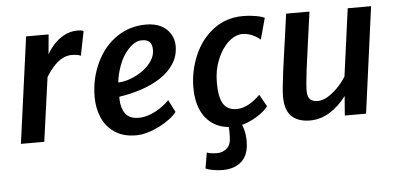

<svg xmlns="http://www.w3.org/2000/svg" viewBox="-52 -670 2069 1003"><g transform="rotate(-5 982.0 -168.0)"><path d="M39 0 115 -557H233L223.5 -452.5Q236.5 -478 259.8 -503.8Q283 -529.5 315 -546.8Q347 -564 385 -564Q410 -564 416.5 -558L391 -430.5Q385.5 -435 372.8 -437.2Q360 -439.5 344 -439.5Q315.5 -439.5 290.5 -424.8Q265.5 -410 244.8 -386.2Q224 -362.5 208 -335.5L161.5 0Z M643 8Q575 8 530.5 -22.5Q485.5 -53.5 464.5 -103.2Q443.5 -153 444 -212.5Q444.5 -309 484.5 -391.5Q523 -472 590.8 -518Q658.5 -564 743.5 -564Q791.5 -564 823.8 -546.8Q856 -529.5 872.5 -501.2Q889 -473 889 -440Q889 -387 862.2 -346Q835.5 -305 790.2 -275.5Q745 -246 688.5 -227.5Q632 -209 572.5 -200.5Q572.5 -197 572.5 -193Q572.5 -189 572.5 -185Q574 -139.5 595.2 -110.8Q616.5 -82 664.5 -82Q691 -82 719.2 -91.8Q747.5 -101.5 775 -119.2Q802.5 -137 825.5 -160.5L858 -96Q845 -78.5 820.8 -60Q796.5 -41.5 765.8 -26Q735 -10.5 703 -1.2Q671 8 643 8ZM573.5 -275Q605.5 -276 639.5 -288.8Q673.5 -301.5 703 -322.8Q732.5 -344 750.8 -371.2Q769 -398.5 769 -429Q769 -458.5 755.8 -471.2Q742.5 -484 716 -484Q695.5 -484 677.8 -473.8Q660 -463.5 643 -445Q612 -411 594.8 -363.5Q577.5 -316 573.5 -275Z M1152 8Q1091 8 1048.5 -19.2Q1006 -46.5 984 -96.2Q962 -146 962 -213.5Q962 -300.5 997 -382.5Q1031.5 -463.5 1097.8 -513.8Q1164 -564 1252 -564Q1272 -564 1293.2 -561.8Q1314.5 -559.5 1333.8 -555.5Q1353 -551.5 1365.5 -545L1335 -433.5Q1323.5 -443.5 1308.5 -452Q1293.5 -460.5 1276.2 -465.8Q1259 -471 1241.5 -471Q1222.5 -471 1203.2 -462.2Q1184 -453.5 1166.5 -437Q1131.5 -405 1109 -350Q1086.5 -295 1086.5 -229.5Q1086.5 -152.5 1108.2 -117.8Q1130 -83 1177.5 -83Q1208.5 -83 1240 -99.8Q1271.5 -116.5 1301.5 -147L1337 -84Q1323 -64 1292.8 -42.8Q1262.5 -21.5 1225 -6.8Q1187.5 8 1152 8ZM1078 228Q1051.5 228 1024.2 222.8Q997 217.5 988.5 212L1002.5 129.5Q1009.5 132.5 1022 135Q1034.5 137.5 1057.5 137.5Q1084.5 137.5 1106.8 119.2Q1129 101 1129.5 56.5Q1130 27.5 1129 11.2Q1128 -5 1126 -15L1156.5 -17L1190 -15Q1200 0 1207.5 27Q1215 54 1215 88.5Q1215 160 1177.5 194Q1140 228 1078 228Z M1555.5 10Q1492 10 1458.2 -22.8Q1424.5 -55.5 1424.5 -128Q1424.5 -146 1427.8 -179.5Q1431 -213 1437 -259.5Q1443 -303 1450.2 -354.5Q1457.5 -406 1464.8 -458.2Q1472 -510.5 1478.5 -557H1601Q1599 -543.5 1595.2 -515.8Q1591.5 -488 1586.5 -452.8Q1581.5 -417.5 1576.5 -380.5Q1571.5 -343.5 1567.2 -311.2Q1563 -279 1560 -258.5Q1555 -218 1552.5 -190Q1550 -162 1550 -146.5Q1550 -114.5 1563.5 -101.2Q1577 -88 1605 -88Q1628 -88 1654.5 -103.2Q1681 -118.5 1707 -144.5Q1733 -170.5 1753.5 -203L1801.5 -557H1924L1849 0H1737.5L1745.5 -102Q1710 -53 1660.5 -21.5Q1611 10 1555.5 10Z"/></g></svg>

Font: Merriweather Sans Medium
Style: Italic
Weight: 500
Italic angle: -7.5°
Designer: Eben Sorkin
Foundry: Eben Sorkin
Version: Version 2.001